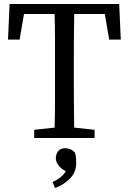

<svg xmlns="http://www.w3.org/2000/svg" viewBox="-20 -690 644 960"><path d="M20 -492 28 -670H576L584 -492H526L504 -620H351Q350 -556 349.5 -490.5Q349 -425 349 -359V-310Q349 -246 349.5 -181.5Q350 -117 351 -52L453 -41V0H151V-41L253 -52Q255 -116 255 -180.5Q255 -245 255 -310V-359Q255 -424 255 -489.5Q255 -555 253 -620H100L78 -492ZM361 125Q361 171 329.5 203Q298 235 255 250L243 220Q291 198 309 166Q282 152 270.5 134Q259 116 259 103Q259 81 270.5 66Q282 51 307 51Q319 51 331 56Q343 61 355 73Q359 88 360 100Q361 112 361 125Z"/></svg>

Font: Source Serif 4
Style: Regular
Weight: 400
Designer: Frank Grießhammer
Foundry: Adobe
Version: Version 4.005;hotconv 1.1.0;makeotfexe 2.6.0